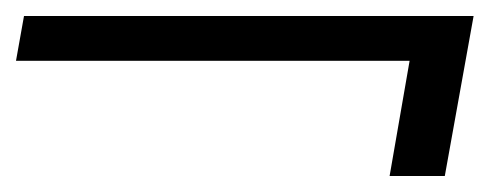

<svg xmlns="http://www.w3.org/2000/svg" viewBox="-31 -450 612 240"><path d="M456 -230 481 -374H-11L-1 -430H561L525 -230Z"/></svg>

Font: DM Sans 10pt Light
Style: Italic
Weight: 300
Italic angle: -10°
Version: Version 4.004;gftools[0.9.30]